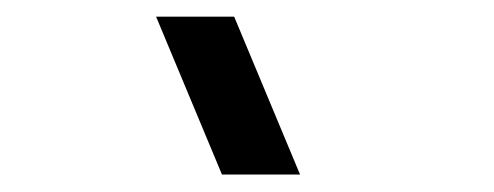

<svg xmlns="http://www.w3.org/2000/svg" viewBox="-20 -1002 579 225"><path d="M240.1 -797.5 162.9 -982.5H254.4L331.6 -797.5Z"/></svg>

Font: Vela Sans GX ExtLt
Style: Regular
Weight: 200
Designer: Principal design: Mikhail Sharanda - project Manrope.
Design modification: Ravid Balaliev
Foundry: Mikhail Sharanda
Version: Version 1.001